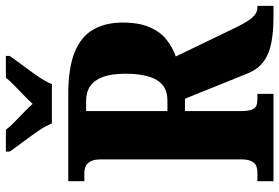

<svg xmlns="http://www.w3.org/2000/svg" viewBox="-172 -800 971 668"><g transform="rotate(-90 314.0 -465.5)"><path d="M18 0V-56H50Q60 -56 70 -59.5Q80 -63 87 -75.5Q94 -88 94 -114V-599Q94 -625 86.5 -637.5Q79 -650 68.5 -654Q58 -658 50 -658H18V-714H319Q413 -714 467.5 -691.5Q522 -669 546 -626.5Q570 -584 570 -525Q570 -468 554 -431Q538 -394 511 -372.5Q484 -351 452 -340L548 -141Q569 -96 585.5 -76Q602 -56 622 -56H628V0H589Q541 0 502 -7Q463 -14 435.5 -33.5Q408 -53 393 -90L305 -308H262V-114Q262 -88 267 -75.5Q272 -63 281 -59.5Q290 -56 302 -56H322V0ZM299 -369Q348 -369 370 -406Q392 -443 392 -515Q392 -563 381 -593Q370 -623 349 -637.5Q328 -652 297 -652H262V-369ZM219 -771Q210 -794 191.5 -820.5Q173 -847 153.5 -873Q134 -899 121 -918V-931H197Q206 -919 222.5 -902.5Q239 -886 257 -869Q275 -852 287 -838Q300 -852 317.5 -869Q335 -886 352 -902.5Q369 -919 378 -931H454V-918Q441 -899 421.5 -873Q402 -847 383.5 -820.5Q365 -794 356 -771Z"/></g></svg>

Font: Noto Serif Khmer ExtraCondensed Black
Style: Regular
Weight: 900
Width: 2
Designer: Danh Hong and the Monotype Design Team
Foundry: Monotype Imaging Inc.
Version: Version 2.004